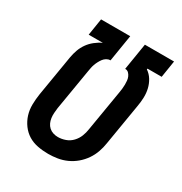

<svg xmlns="http://www.w3.org/2000/svg" viewBox="-173 -863 946 998"><g transform="rotate(30 300.0 -363.5)"><path d="M257 8Q224 8 193 2Q162 -4 137 -19.5Q112 -35 94 -59.5Q76 -84 67 -113Q58 -142 58.5 -174Q59 -206 64 -238L105 -484Q109 -507 117 -529.5Q125 -552 139 -572Q153 -592 173 -608Q193 -624 215 -634H130L146 -735H321L295 -575H293Q282 -575 271.5 -568.5Q261 -562 254 -552.5Q247 -543 241.5 -532.5Q236 -522 232 -511Q228 -500 226 -489Q224 -478 222 -467L181 -222Q179 -207 178 -191.5Q177 -176 179 -161.5Q181 -147 187 -134Q193 -121 203.5 -111.5Q214 -102 228 -97.5Q242 -93 257 -93Q279 -93 301.5 -101Q324 -109 340.5 -126.5Q357 -144 365.5 -165.5Q374 -187 377 -209L418 -454Q420 -466 421.5 -478.5Q423 -491 423 -503Q423 -515 422 -526.5Q421 -538 416.5 -548.5Q412 -559 404 -567Q396 -575 384 -575H383L409 -735H584L568 -634H483L482 -629Q503 -615 516.5 -593Q530 -571 536 -545.5Q542 -520 541 -492.5Q540 -465 535 -438L494 -192Q490 -165 480.5 -138Q471 -111 454.5 -87Q438 -63 415.5 -44Q393 -25 366.5 -13Q340 -1 312 3.5Q284 8 257 8Z"/></g></svg>

Font: Iosevka Extended Oblique
Style: Bold
Weight: 700
Width: 7
Italic angle: -9°
Monospace: yes
Designer: Belleve Invis
Foundry: Belleve Invis
Version: Version 32.5.0; ttfautohint (v1.8.4)